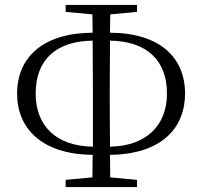

<svg xmlns="http://www.w3.org/2000/svg" viewBox="-20 -755 818 775"><path d="M245 0H533V-29L425 -39L424 -130C631 -132 727 -238 727 -377C727 -524 624 -622 424 -623L425 -697L533 -707V-735H245V-707L353 -697L354 -623C155 -622 49 -525 49 -377C49 -238 147 -132 354 -130L353 -39L245 -29ZM355 -163C207 -165 124 -247 124 -377C124 -513 205 -589 354 -591L355 -393V-338ZM424 -591C572 -589 654 -512 654 -377C654 -248 569 -165 424 -163L423 -338V-395Z"/></svg>

Font: Noto Serif HK Light
Style: Regular
Weight: 300
Designer: Ryoko NISHIZUKA 西塚涼子 (kana & ideographs); Frank Grießhammer (Latin, Greek & Cyrillic); Wenlong ZHANG 张文龙 (bopomofo); San
Foundry: Adobe
Version: Version 2.001;hotconv 1.1.0;makeotfexe 2.6.0